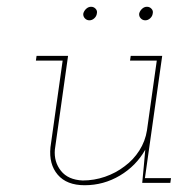

<svg xmlns="http://www.w3.org/2000/svg" viewBox="-20 -540 558 567"><path d="M400 0H483L485 -14H408L459 -375H366L364 -361H443L414 -155Q409 -123 391.5 -95.5Q374 -68 348 -49Q322 -29 290 -18Q258 -7 224 -7Q181 -9 160 -35.5Q139 -62 142 -98L181 -375H88L86 -361H165L129 -105Q124 -55 150.5 -24Q177 7 230 7Q286 7 334 -21.5Q382 -50 409 -98L405 -53ZM391 -500Q390 -492 395.5 -486Q401 -480 409 -480Q417 -480 423.5 -486Q430 -492 431 -500Q433 -508 427.5 -514Q422 -520 414 -520Q406 -520 399.5 -514Q393 -508 391 -500ZM226 -500Q225 -492 230.5 -486Q236 -480 244 -480Q252 -480 258.5 -486Q265 -492 266 -500Q268 -508 262.5 -514Q257 -520 249 -520Q241 -520 234.5 -514Q228 -508 226 -500Z"/></svg>

Font: Josefin Slab Thin
Style: Italic
Weight: 100
Italic angle: -12°
Designer: Santiago Orozco
Foundry: Typemade
Version: Version 2.000